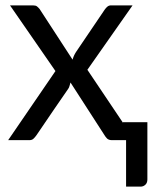

<svg xmlns="http://www.w3.org/2000/svg" viewBox="-20 -527 586 722"><path d="M534.2 -67.4Q534.2 -13.7 534.2 147.5Q534.2 160.2 527.3 167Q519.5 174.8 508.8 174.8Q490.2 174.8 454.1 174.8Q454.1 130.9 454.1 0Q440.4 0 400.4 0Q389.6 0 382.8 -5.9Q377 -11.7 373 -18.6Q330.1 -85 245.1 -216.8Q243.2 -210 241.2 -203.1Q239.3 -196.3 235.4 -191.4Q195.3 -133.8 117.2 -18.6Q112.3 -11.7 106.4 -5.9Q100.6 0 90.8 0Q64.5 0 10.7 0Q55.7 -65.4 188.5 -259.8Q145.5 -321.3 17.6 -506.8Q39.1 -506.8 103.5 -506.8Q114.3 -506.8 119.1 -502.9Q124 -499 128.9 -493.2Q169.9 -429.7 252.9 -302.7Q256.8 -317.4 265.6 -331.1Q301.8 -384.8 374 -491.2Q378.9 -498 383.8 -502Q389.6 -506.8 397.5 -506.8Q424.8 -506.8 478.5 -506.8Q436.5 -446.3 308.6 -264.6Q341.8 -214.8 442.4 -65.4Q442.4 -66.4 442.4 -67.4Q464.8 -67.4 534.2 -67.4Z"/></svg>

Font: Lato
Style: Regular
Weight: 400
Designer: Lukasz Dziedzic with Adam Twardoch and Botio Nikoltchev
Version: Version 2.015; 2015-08-06; http://www.latofonts.com/